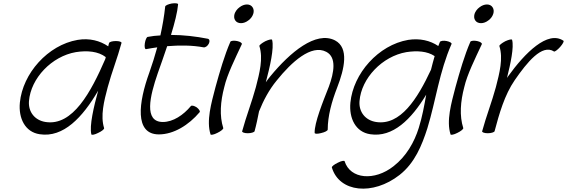

<svg xmlns="http://www.w3.org/2000/svg" viewBox="-20 -793 3425 1160"><path d="M609 -19C586 -93 608 -181 631 -267C655 -356 690 -444 714 -533C716 -540 701 -545 680 -545C659 -545 641 -540 639 -533C637 -527 635 -520 634 -513C584 -547 521 -564 449 -552C269 -521 117 -349 100 -173C91 -79 131 5 220 18C363 40 479 -84 573 -245C547 -150 519 -32 532 19C534 24 552 21 573 10C595 0 611 -13 609 -19ZM255 -56C191 -66 150 -116 155 -182C166 -321 293 -453 438 -478C507 -489 574 -483 619 -448C618 -444 617 -440 616 -436C530 -238 420 -30 255 -56Z M862 -496C884 -500 907 -504 930 -507C916 -456 900 -405 882 -354C817 -175 791 19 940 19C1029 19 1120 -37 1186 -115C1191 -120 1183 -133 1169 -144C1154 -154 1138 -158 1133 -152C1088 -98 1026 -56 964 -56C848 -56 885 -211 933 -350C951 -401 971 -457 990 -514C1066 -520 1140 -520 1210 -507C1220 -505 1235 -515 1242 -530C1249 -544 1246 -557 1235 -559C1163 -573 1089 -582 1013 -582C1035 -653 1052 -720 1056 -767C1056 -773 1040 -775 1018 -772C997 -768 978 -760 978 -753C972 -696 962 -638 949 -579C924 -578 898 -575 872 -570C866 -569 858 -552 855 -531C852 -511 855 -495 862 -496Z M1510 -709C1515 -724 1513 -739 1506 -749C1499 -760 1487 -766 1472 -766C1457 -766 1441 -760 1427 -749C1413 -739 1402 -724 1397 -709C1393 -694 1394 -680 1401 -670C1408 -659 1421 -653 1436 -653C1451 -653 1467 -659 1481 -670C1495 -680 1505 -694 1510 -709ZM1372 -541C1337 -461 1307 -358 1282 -267C1256 -168 1226 -63 1252 19C1253 24 1272 21 1293 10C1314 0 1330 -13 1329 -19C1305 -94 1312 -180 1335 -267C1352 -342 1401 -440 1441 -526C1444 -532 1432 -541 1413 -545C1394 -549 1376 -547 1372 -541Z M1547 -515C1571 -440 1548 -352 1526 -267C1502 -178 1467 -89 1443 0C1441 6 1456 12 1477 12C1497 12 1516 6 1518 0C1529 -40 1537 -80 1545 -120C1571 -185 1605 -250 1652 -307C1742 -419 1861 -527 1951 -480C2015 -447 1998 -354 1967 -270C1930 -176 1879 -50 1881 10C1881 16 1898 17 1920 11C1942 6 1960 -3 1960 -10C1960 -92 1984 -179 2017 -264C2061 -377 2090 -504 2004 -549C1888 -608 1732 -476 1614 -333C1604 -321 1595 -309 1586 -296C1611 -390 1637 -503 1624 -552C1623 -558 1605 -554 1583 -544C1562 -533 1546 -520 1547 -515Z M2638 -540C2635 -532 2631 -523 2628 -515C2579 -548 2517 -563 2446 -552C2266 -521 2114 -349 2097 -173C2088 -79 2128 5 2217 18C2353 39 2465 -72 2555 -221C2543 -154 2531 -87 2510 -20C2483 66 2435 151 2358 211C2243 302 2096 290 2062 181C2060 176 2042 179 2021 190C2000 200 1983 213 1985 219C2030 370 2233 390 2394 264C2486 192 2529 85 2562 -18C2614 -188 2634 -359 2708 -527C2711 -533 2698 -541 2679 -545C2660 -549 2642 -546 2638 -540ZM2252 -56C2188 -66 2147 -116 2152 -182C2163 -321 2290 -453 2435 -478C2499 -488 2562 -484 2606 -454C2598 -427 2591 -400 2584 -372C2502 -196 2399 -33 2252 -56Z M2960 -709C2965 -724 2963 -739 2956 -749C2949 -760 2937 -766 2922 -766C2907 -766 2891 -760 2877 -749C2863 -739 2852 -724 2847 -709C2843 -694 2844 -680 2851 -670C2858 -659 2871 -653 2886 -653C2901 -653 2917 -659 2931 -670C2945 -680 2955 -694 2960 -709ZM2822 -541C2787 -461 2757 -358 2732 -267C2706 -168 2676 -63 2702 19C2703 24 2722 21 2743 10C2764 0 2780 -13 2779 -19C2755 -94 2762 -180 2785 -267C2802 -342 2851 -440 2891 -526C2894 -532 2882 -541 2863 -545C2844 -549 2826 -547 2822 -541Z M2968 0C2996 -105 3028 -219 3090 -309C3164 -416 3255 -529 3327 -482C3331 -479 3348 -491 3364 -509C3380 -527 3389 -544 3384 -547C3289 -611 3152 -474 3049 -331C3047 -328 3045 -325 3043 -322C3065 -410 3086 -508 3074 -552C3073 -558 3055 -554 3033 -544C3012 -533 2996 -520 2997 -515C3021 -440 2998 -352 2976 -267C2952 -178 2917 -89 2893 0C2891 6 2906 12 2927 12C2947 12 2966 6 2968 0Z"/></svg>

Font: Nupuram Light Oblique
Style: Regular
Weight: 300
Designer: Santhosh Thottingal (santhosh.thottingal@gmail.com)
Foundry: SMC
Version: Version 1.000